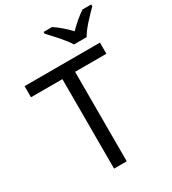

<svg xmlns="http://www.w3.org/2000/svg" viewBox="-222 -1062 1060 1180"><g transform="rotate(-30 308.0 -472.0)"><path d="M401 -784H491C515 -829 578 -893 616 -931V-944H554C519 -921 481 -888 445 -852C412 -888 373 -921 338 -944H278V-931C314 -893 375 -829 401 -784ZM233 0H323V-635H545V-714H10V-635H233Z"/></g></svg>

Font: Noto Sans Math
Style: Regular
Weight: 400
Designer: Monotype Design Team, Delve Withrington, Jeff Kellem
Foundry: Monotype Imaging Inc., Delve Fonts LLC
Version: Version 3.000